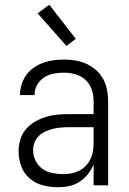

<svg xmlns="http://www.w3.org/2000/svg" viewBox="-20 -778 540 806"><path d="M223 8Q191 8 160 0Q129 -8 105 -28.5Q81 -49 69.5 -79.5Q58 -110 58 -141Q58 -166 65 -190.5Q72 -215 87.5 -234Q103 -253 125 -266Q147 -279 170.5 -286.5Q194 -294 219 -296.5Q244 -299 268 -299H373V-352Q373 -368 370 -384.5Q367 -401 359.5 -415.5Q352 -430 340 -441.5Q328 -453 313 -460Q298 -467 281.5 -470Q265 -473 249 -473Q227 -473 205.5 -469Q184 -465 165.5 -453Q147 -441 136 -421.5Q125 -402 125 -381V-379H64V-381Q64 -403 71 -424.5Q78 -446 91 -464Q104 -482 122.5 -494.5Q141 -507 161.5 -514.5Q182 -522 204.5 -525Q227 -528 249 -528Q273 -528 297 -524Q321 -520 343 -510Q365 -500 383.5 -483.5Q402 -467 413.5 -445.5Q425 -424 429.5 -400Q434 -376 434 -352V0H373V-88Q364 -66 349 -47Q334 -28 314 -15Q294 -2 270.5 3Q247 8 223 8ZM246 -47Q263 -47 280.5 -50.5Q298 -54 313.5 -62Q329 -70 341 -83Q353 -96 360.5 -112Q368 -128 370.5 -145.5Q373 -163 373 -180V-244H268Q252 -244 235 -242.5Q218 -241 202 -237Q186 -233 170.5 -226Q155 -219 143 -207.5Q131 -196 125 -180Q119 -164 119 -147Q119 -124 129.5 -103Q140 -82 158.5 -69Q177 -56 200 -51.5Q223 -47 246 -47ZM259 -585 138 -722 187 -758 298 -615Z"/></svg>

Font: Iosevka Term Curly Light
Style: Regular
Weight: 300
Designer: Belleve Invis
Foundry: Belleve Invis
Version: Version 32.3.0